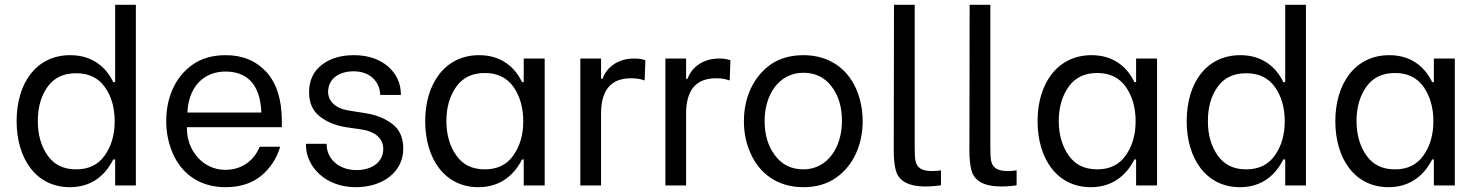

<svg xmlns="http://www.w3.org/2000/svg" viewBox="-20 -770 6136 797"><path d="M270 7C362 7 418 -44 450 -108H458V0H544V-750H458V-429H450C422 -489 365 -541 272 -541C130 -541 49 -425 49 -267C49 -111 130 7 270 7ZM296 -67C244 -67 205 -86 178 -124C151 -162 137 -210 137 -267C137 -324 150 -371 177 -409C204 -447 243 -466 296 -466C348 -466 388 -447 415 -409C442 -371 456 -324 456 -267C456 -210 442 -163 415 -125C388 -86 348 -67 296 -67Z M916 7C977 7 1026 -9 1065 -41C1103 -73 1129 -113 1143 -161H1058C1034 -102 983 -65 915 -65C821 -65 756 -147 756 -235V-242H1150V-266C1150 -355 1129 -423 1087 -470C1044 -517 988 -541 917 -541C863 -541 817 -528 780 -502C705 -450 670 -362 670 -267C670 -220 679 -176 697 -134C733 -50 808 7 916 7ZM758 -303C762 -404 821 -473 916 -473C1003 -473 1060 -423 1065 -303Z M1457 7C1570 7 1654 -57 1654 -153C1654 -198 1639 -232 1609 -255C1579 -278 1542 -293 1498 -300L1423 -312C1376 -320 1342 -348 1342 -389C1342 -440 1384 -474 1448 -474C1528 -474 1558 -417 1558 -378V-376H1644V-380C1644 -465 1572 -541 1450 -541C1395 -541 1351 -528 1316 -501C1281 -474 1263 -436 1263 -387C1263 -343 1278 -310 1307 -287C1336 -264 1373 -249 1416 -242L1485 -232C1534 -224 1571 -197 1571 -152C1571 -97 1524 -64 1460 -64C1379 -64 1336 -118 1336 -169V-173H1250V-168C1250 -81 1328 7 1457 7Z M1966 7C2058 7 2115 -45 2147 -108H2154V0H2241V-527H2154V-429H2147C2118 -490 2062 -541 1969 -541C1828 -541 1745 -424 1745 -267C1745 -111 1826 7 1966 7ZM1993 -67C1940 -67 1901 -86 1874 -125C1847 -163 1833 -211 1833 -268C1833 -325 1847 -372 1874 -410C1901 -448 1940 -467 1993 -467C2044 -467 2084 -448 2111 -410C2138 -371 2152 -324 2152 -267C2152 -210 2138 -163 2111 -125C2084 -86 2044 -67 1993 -67Z M2389 0H2475V-298C2475 -396 2516 -445 2599 -445C2623 -445 2635 -443 2656 -436L2659 -520C2643 -525 2633 -527 2612 -527C2544 -527 2498 -490 2481 -443H2475V-527H2389Z M2742 0H2828V-298C2828 -396 2869 -445 2952 -445C2976 -445 2988 -443 3009 -436L3012 -520C2996 -525 2986 -527 2965 -527C2897 -527 2851 -490 2834 -443H2828V-527H2742Z M3315 7C3368 7 3413 -6 3450 -32C3524 -83 3561 -172 3561 -267C3561 -314 3552 -359 3534 -401C3497 -485 3422 -541 3315 -541C3262 -541 3217 -528 3180 -503C3106 -451 3068 -363 3068 -267C3068 -219 3077 -174 3096 -133C3133 -49 3208 7 3315 7ZM3315 -67C3265 -67 3226 -86 3197 -125C3168 -163 3154 -211 3154 -268C3154 -378 3214 -468 3315 -468C3364 -468 3403 -449 3432 -411C3461 -373 3475 -325 3475 -268C3475 -157 3414 -67 3315 -67Z M3822 4C3847 4 3868 2 3886 -1V-63C3875 -61 3863 -60 3849 -60C3826 -60 3810 -64 3800 -71C3779 -86 3777 -106 3777 -157V-750H3691L3690 -144C3690 -111 3693 -85 3698 -65C3708 -24 3743 4 3822 4Z M4136 4C4161 4 4182 2 4200 -1V-63C4189 -61 4177 -60 4163 -60C4140 -60 4124 -64 4114 -71C4093 -86 4091 -106 4091 -157V-750H4005L4004 -144C4004 -111 4007 -85 4012 -65C4022 -24 4057 4 4136 4Z M4508 7C4600 7 4657 -45 4689 -108H4696V0H4783V-527H4696V-429H4689C4660 -490 4604 -541 4511 -541C4370 -541 4287 -424 4287 -267C4287 -111 4368 7 4508 7ZM4535 -67C4482 -67 4443 -86 4416 -125C4389 -163 4375 -211 4375 -268C4375 -325 4389 -372 4416 -410C4443 -448 4482 -467 4535 -467C4586 -467 4626 -448 4653 -410C4680 -371 4694 -324 4694 -267C4694 -210 4680 -163 4653 -125C4626 -86 4586 -67 4535 -67Z M5127 7C5219 7 5275 -44 5307 -108H5315V0H5401V-750H5315V-429H5307C5279 -489 5222 -541 5129 -541C4987 -541 4906 -425 4906 -267C4906 -111 4987 7 5127 7ZM5153 -67C5101 -67 5062 -86 5035 -124C5008 -162 4994 -210 4994 -267C4994 -324 5007 -371 5034 -409C5061 -447 5100 -466 5153 -466C5205 -466 5245 -447 5272 -409C5299 -371 5313 -324 5313 -267C5313 -210 5299 -163 5272 -125C5245 -86 5205 -67 5153 -67Z M5744 7C5836 7 5893 -45 5925 -108H5932V0H6019V-527H5932V-429H5925C5896 -490 5840 -541 5747 -541C5606 -541 5523 -424 5523 -267C5523 -111 5604 7 5744 7ZM5771 -67C5718 -67 5679 -86 5652 -125C5625 -163 5611 -211 5611 -268C5611 -325 5625 -372 5652 -410C5679 -448 5718 -467 5771 -467C5822 -467 5862 -448 5889 -410C5916 -371 5930 -324 5930 -267C5930 -210 5916 -163 5889 -125C5862 -86 5822 -67 5771 -67Z"/></svg>

Font: Be Vietnam
Style: Regular
Weight: 400
Designer: Gabriel Lam
Foundry: TypeRant
Version: Version 4.000